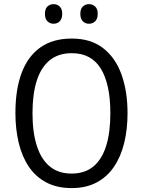

<svg xmlns="http://www.w3.org/2000/svg" viewBox="-20 -914 702 943"><path d="M606.4 -357.9Q606.4 -278.3 589.8 -211.2Q573.2 -144 539.6 -94.5Q505.9 -44.9 454.1 -17.6Q402.3 9.8 332 9.8Q259.8 9.8 207.3 -18.1Q154.8 -45.9 121.3 -95.7Q87.9 -145.5 71.8 -212.9Q55.7 -280.3 55.7 -358.9Q55.7 -474.6 86.4 -556.4Q117.2 -638.2 178.7 -681.4Q240.2 -724.6 332.5 -724.6Q425.8 -724.6 486.3 -677.7Q546.9 -630.9 576.7 -548.1Q606.4 -465.3 606.4 -357.9ZM139.6 -357.9Q139.6 -264.2 160.9 -197.8Q182.1 -131.3 224.6 -96.4Q267.1 -61.5 331.5 -61.5Q396.5 -61.5 438.5 -96.2Q480.5 -130.9 501.2 -197Q522 -263.2 522 -357.9Q522 -500.5 475.3 -576.7Q428.7 -652.8 332.5 -652.8Q267.1 -652.8 224.4 -618.2Q181.6 -583.5 160.6 -517.8Q139.6 -452.1 139.6 -357.9ZM200.7 -846.2Q200.7 -870.6 212.9 -882.1Q225.1 -893.6 243.2 -893.6Q261.2 -893.6 273.4 -881.8Q285.6 -870.1 285.6 -846.2Q285.6 -821.8 273.4 -809.6Q261.2 -797.4 243.2 -797.4Q225.1 -797.4 212.9 -809.6Q200.7 -821.8 200.7 -846.2ZM374.5 -846.2Q374.5 -870.6 387 -882.1Q399.4 -893.6 417 -893.6Q435.1 -893.6 447.5 -881.8Q460 -870.1 460 -846.2Q460 -821.8 447.5 -809.6Q435.1 -797.4 417 -797.4Q398.9 -797.4 386.7 -809.6Q374.5 -821.8 374.5 -846.2Z"/></svg>

Font: Open Sans SemiCondensed
Style: Regular
Weight: 400
Width: 4
Designer: Monotype Design Team
Foundry: Monotype Imaging Inc.
Version: Version 3.000